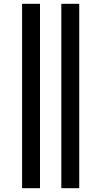

<svg xmlns="http://www.w3.org/2000/svg" viewBox="-20 -803 532 1008"><path d="M96 185V-783H190V185ZM302 185V-783H396V185Z"/></svg>

Font: Ubuntu Sans Medium
Style: Regular
Weight: 500
Designer: Dalton Maag Ltd
Foundry: Dalton Maag Ltd
Version: Version 1.006; ttfautohint (v1.8.4.7-5d5b)